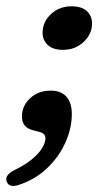

<svg xmlns="http://www.w3.org/2000/svg" viewBox="-60 -426 336 624"><path d="M48 -2.5Q9 -12 11.5 -51.5Q13 -84.5 39.2 -108Q65.5 -131.5 105.5 -131.5Q141 -131.5 159 -108Q177 -84.5 172.5 -36.5Q168.5 6.5 146.8 49.2Q125 92 87.8 125.5Q50.5 159 -0.5 175.5Q-29.5 184.5 -38 165Q-47 143.5 -11.5 126Q30.5 106 57 79.8Q83.5 53.5 87.5 28Q88.5 16 83.2 10.5Q78 5 65.5 2ZM145 -264Q110.5 -264 93.8 -281.2Q77 -298.5 78.5 -323.5Q80 -357 106.8 -381.2Q133.5 -405.5 172.5 -405.5Q207 -405.5 223.8 -388.5Q240.5 -371.5 239 -346Q237.5 -313 210.5 -288.5Q183.5 -264 145 -264Z"/></svg>

Font: Fraunces 144pt SuperSoft SemiBold
Style: Italic
Weight: 600
Italic angle: -16°
Version: Version 1.000;[b76b70a41]